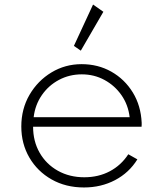

<svg xmlns="http://www.w3.org/2000/svg" viewBox="-20 -811 712 847"><path d="M350.5 16Q426 16 487.8 -16.5Q549.5 -49 586 -108L546 -130.5Q514.5 -82 464.5 -55.5Q414.5 -29 352 -29Q286.5 -29 235.2 -57.8Q184 -86.5 155 -137Q126 -187.5 126 -252H604.5Q605 -257.5 605 -261Q605 -264.5 605 -269.5Q601.5 -345 565.8 -403.2Q530 -461.5 471.2 -494.8Q412.5 -528 340 -528Q267.5 -528 207 -491.5Q146.5 -455 110.2 -392.8Q74 -330.5 74 -253Q74 -177 109.5 -116Q145 -55 207.5 -19.5Q270 16 350.5 16ZM128.5 -294Q135 -348.5 164.5 -391.2Q194 -434 240 -458.5Q286 -483 341 -483Q395.5 -483 441 -458.2Q486.5 -433.5 516 -391Q545.5 -348.5 552 -294ZM336.5 -587.5 436 -759 390.5 -791 306 -608.5Z"/></svg>

Font: Spartan Light
Style: Regular
Weight: 300
Designer: Matt Bailey, Mirko Velimirovic
Foundry: Matt Bailey
Version: Version 1.003; ttfautohint (v1.8.3)